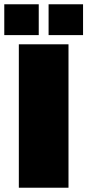

<svg xmlns="http://www.w3.org/2000/svg" viewBox="-58 -877 408 897"><path d="M30 0V-670H262V0ZM169 -713V-857H330V-713ZM-38 -713V-857H123V-713Z"/></svg>

Font: Titillium Web Black
Style: Regular
Weight: 900
Version: Version 1.002;PS 35.000;hotconv 1.0.70;makeotf.lib2.5.55311